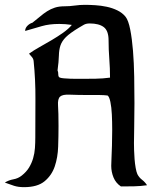

<svg xmlns="http://www.w3.org/2000/svg" viewBox="-20 -774 663 794"><path d="M331 -754Q350 -754 374 -752.5Q398 -751 421.5 -746Q445 -741 465.5 -731Q486 -721 499 -705Q511 -690 518.5 -652Q526 -614 530 -564Q534 -514 535 -457Q536 -400 536 -347Q536 -294 535 -250Q534 -206 534 -182Q534 -171 534.5 -153Q535 -135 536.5 -116Q538 -97 541 -80Q544 -63 548 -54Q555 -40 567.5 -30.5Q580 -21 588 -8Q561 -4 534 -3.5Q507 -3 480 -3Q459 -17 449.5 -40Q440 -63 440 -88Q440 -95 441 -118Q442 -141 443 -171.5Q444 -202 444 -236.5Q444 -271 442.5 -301Q441 -331 436.5 -352.5Q432 -374 425 -379Q409 -381 393 -381Q377 -381 361 -381Q298 -381 268.5 -382.5Q239 -384 228.5 -374.5Q218 -365 220 -337.5Q222 -310 222 -253Q222 -212 220.5 -167.5Q219 -123 206.5 -86Q194 -49 164.5 -24.5Q135 0 79 0Q56 0 38.5 -5.5Q21 -11 0 -19Q16 -29 35.5 -32.5Q55 -36 70 -48Q89 -63 100 -81Q111 -99 117 -119.5Q123 -140 124.5 -162Q126 -184 126 -206Q126 -284 126.5 -364Q127 -444 119 -522Q118 -531 112 -538Q106 -545 100 -552Q118 -565 143 -579Q168 -593 193.5 -608Q219 -623 241.5 -639Q264 -655 277 -671Q264 -673 251 -674Q238 -675 225 -675Q184 -675 153 -666Q122 -657 84 -646Q84 -658 93.5 -667.5Q103 -677 114 -680Q131 -693 145.5 -705.5Q160 -718 175 -727.5Q190 -737 207 -742.5Q224 -748 247 -748Q268 -748 289 -751Q310 -754 331 -754ZM218 -483Q221 -477 221 -466Q221 -455 228 -453Q233 -451 245 -450Q257 -449 270.5 -448.5Q284 -448 297 -448Q310 -448 316 -448Q345 -448 375.5 -448.5Q406 -449 435 -453Q435 -492 432 -530.5Q429 -569 429 -607Q429 -647 409 -662Q389 -677 351 -677Q337 -677 327.5 -672Q318 -667 307 -660Q269 -637 252.5 -620.5Q236 -604 230 -586Q224 -568 223.5 -544Q223 -520 218 -483Z"/></svg>

Font: Augsburger Schrift CAT
Style: Regular
Weight: 400
Designer: Peter Wiegel nach Roos&Junge Offenbach
Foundry: CAT-Fonts, Peter Wiegel
Version: Version 1.000